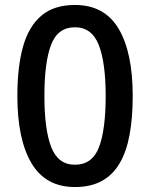

<svg xmlns="http://www.w3.org/2000/svg" viewBox="-20 -744 605 774"><path d="M282 10Q164 10 107 -86Q50 -182 50 -357Q50 -475 73 -556.5Q96 -638 147 -681Q198 -724 282 -724Q401 -724 458 -628.5Q515 -533 515 -357Q515 -270 502.5 -201.5Q490 -133 462.5 -86Q435 -39 390.5 -14.5Q346 10 282 10ZM282 -80Q352 -80 379 -150.5Q406 -221 406 -357Q406 -492 378 -563Q350 -634 282 -634Q213 -634 186 -563.5Q159 -493 159 -357Q159 -222 186.5 -151Q214 -80 282 -80Z"/></svg>

Font: Noto Sans Oriya Medium
Style: Regular
Weight: 500
Version: Version 2.003